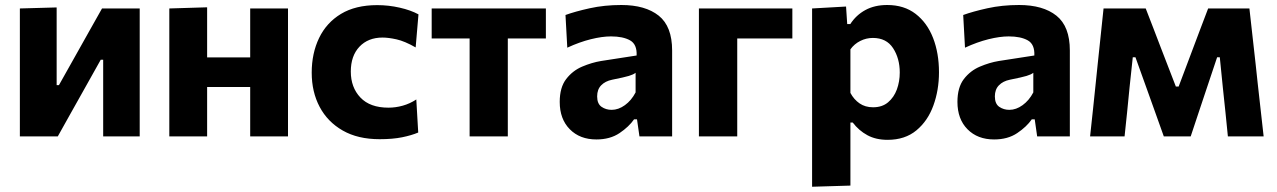

<svg xmlns="http://www.w3.org/2000/svg" viewBox="-20 -532 4982 749"><path d="M57.5 0V-499L201 -503V-200H210L283 -330Q307 -373 330.8 -415.2Q354.5 -457.5 378 -499H525V0H382.5V-299H373L301 -170.5Q277 -128 253 -85Q229 -42 205.5 0Z M640.5 0V-499L788 -503.5V-308H956V-499H1103.5V0H956V-192.5H788V0Z M1461 11Q1376 11 1317 -22.8Q1258 -56.5 1227 -115Q1196 -173.5 1196 -248.5Q1196 -324 1224.8 -383.8Q1253.5 -443.5 1310.2 -477.8Q1367 -512 1451.5 -512Q1496 -512 1539 -502.2Q1582 -492.5 1612.5 -476L1601.5 -347Q1558.5 -371.5 1526.8 -378.5Q1495 -385.5 1472.5 -385.5Q1416 -385.5 1382.2 -349.8Q1348.5 -314 1348.5 -253Q1348.5 -191 1386 -151.5Q1423.5 -112 1495.5 -112Q1523.5 -112 1551.2 -119.8Q1579 -127.5 1604 -144L1611.5 -15Q1585.5 -4 1548.8 3.5Q1512 11 1461 11Z M1812 0V-382H1664V-499H2109.5V-382H1961V0Z M2306.5 12Q2242 12 2202.8 -27.8Q2163.5 -67.5 2163.5 -134.5Q2163.5 -191 2188.8 -223.8Q2214 -256.5 2251.2 -272.2Q2288.5 -288 2324.5 -294L2463.5 -315.5Q2465.5 -359 2438 -374.5Q2410.5 -390 2363.5 -390Q2329 -390 2284.8 -379Q2240.5 -368 2193 -346L2186 -473.5Q2223 -487 2280.5 -499.8Q2338 -512.5 2404 -512.5Q2497.5 -512.5 2549.8 -470.8Q2602 -429 2602 -335V0H2474.5L2465 -66.5H2453.5Q2433.5 -37.5 2396.8 -12.8Q2360 12 2306.5 12ZM2366 -103.5Q2392.5 -103.5 2417.8 -121.8Q2443 -140 2459.5 -171.5V-248Q2450.5 -241 2433 -235.8Q2415.5 -230.5 2368 -221Q2341 -215.5 2325.2 -199.2Q2309.5 -183 2309.5 -156Q2309.5 -127 2326.8 -115.2Q2344 -103.5 2366 -103.5Z M2706.5 0V-499H3071V-382H2856V0Z M3148 196.5V-499L3280.5 -506.5L3285 -438H3297Q3319.5 -473 3355.8 -492.8Q3392 -512.5 3441 -512.5Q3507 -512.5 3552 -477.8Q3597 -443 3620 -383.8Q3643 -324.5 3643 -250Q3643 -180.5 3621.2 -120.5Q3599.5 -60.5 3555 -23.5Q3510.5 13.5 3442.5 13.5Q3397 13.5 3363.8 -4.5Q3330.5 -22.5 3306.5 -54H3297.5V192ZM3386 -113.5Q3421.5 -113.5 3444.5 -133Q3467.5 -152.5 3478.8 -183.2Q3490 -214 3490 -249Q3490 -304 3464 -344Q3438 -384 3385 -384Q3359 -384 3335.8 -372.2Q3312.5 -360.5 3297.5 -339.5V-169.5Q3311 -144 3333 -128.8Q3355 -113.5 3386 -113.5Z M3858 12Q3793.5 12 3754.2 -27.8Q3715 -67.5 3715 -134.5Q3715 -191 3740.2 -223.8Q3765.5 -256.5 3802.8 -272.2Q3840 -288 3876 -294L4015 -315.5Q4017 -359 3989.5 -374.5Q3962 -390 3915 -390Q3880.5 -390 3836.2 -379Q3792 -368 3744.5 -346L3737.5 -473.5Q3774.5 -487 3832 -499.8Q3889.5 -512.5 3955.5 -512.5Q4049 -512.5 4101.2 -470.8Q4153.5 -429 4153.5 -335V0H4026L4016.5 -66.5H4005Q3985 -37.5 3948.2 -12.8Q3911.5 12 3858 12ZM3917.5 -103.5Q3944 -103.5 3969.2 -121.8Q3994.5 -140 4011 -171.5V-248Q4002 -241 3984.5 -235.8Q3967 -230.5 3919.5 -221Q3892.5 -215.5 3876.8 -199.2Q3861 -183 3861 -156Q3861 -127 3878.2 -115.2Q3895.5 -103.5 3917.5 -103.5Z M4232.5 0Q4238.5 -54 4244 -107Q4249.5 -160 4255 -212.5L4262 -280.5Q4267.5 -334.5 4273.5 -389.5Q4279.5 -444.5 4285 -499H4449.5Q4464.5 -460.5 4479.5 -421.5Q4494.5 -382.5 4509 -344.5L4567 -194.5H4578L4634.5 -344.5Q4649 -383.5 4663.8 -422.2Q4678.5 -461 4693 -499H4854Q4860 -445.5 4866.2 -389.8Q4872.5 -334 4878.5 -280L4886 -210Q4891.5 -160 4897.5 -107Q4903.5 -54 4909.5 0H4770Q4765.5 -47 4760.5 -94.5Q4755.5 -142 4750.5 -189L4738.5 -308.5H4728L4685.5 -181.5Q4670.5 -136 4655.2 -90.8Q4640 -45.5 4625 0H4520Q4504 -45.5 4487.8 -90.2Q4471.5 -135 4456 -179L4409.5 -308.5H4399L4386.5 -191.5Q4382 -143 4377 -95.2Q4372 -47.5 4367 0Z"/></svg>

Font: Commissioner
Style: Bold
Weight: 700
Designer: Kostas Bartsokas
Foundry: Kostas Bartsokas
Version: Version 1.000; ttfautohint (v1.8.3)